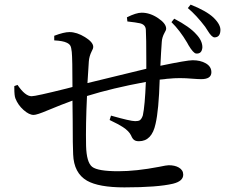

<svg xmlns="http://www.w3.org/2000/svg" viewBox="-20 -802 992 832"><path d="M519 10Q408 10 357 -19Q300 -52 297 -133Q295 -169 295 -280Q294 -337 294 -366Q247 -349 187 -324Q140 -304 126 -304Q106 -304 82 -325.5Q58 -347 47 -375Q42 -386 42 -421Q42 -426 42 -429L56 -434Q89 -385 117 -385Q135 -385 267 -418Q285 -423 294 -425Q294 -547 291 -577Q289 -597 284.5 -604.5Q280 -612 269 -617Q253 -625 215 -627V-647Q257 -663 281 -663Q313 -663 348.5 -641Q384 -619 384 -599Q384 -591 377 -579Q367 -559 365 -537Q363 -512 359 -442Q525 -483 614 -504Q614 -515 614 -538Q614 -641 612 -673Q611 -695 587 -701Q569 -705 532 -709L530 -727Q570 -747 594 -747Q630 -747 665 -723.5Q700 -700 700 -678Q700 -671 693 -660Q682 -640 681 -620Q678 -580 675 -517Q790 -541 815 -541Q848 -541 871 -528Q896 -514 896 -489Q896 -459 852 -459Q839 -459 813 -461Q757 -466 711 -461Q705 -461 693 -459Q679 -458 672 -457Q668 -324 654 -265Q638 -190 582 -190Q569 -190 562 -195Q554 -200 548 -215Q539 -234 513 -251Q497 -262 461 -279Q457 -281 455 -282L461 -301Q545 -277 566 -277Q579 -277 586 -281Q594 -287 599 -302Q608 -344 612 -447Q466 -420 357 -386Q351 -261 353 -170Q355 -98 379.5 -79Q404 -60 493 -60Q570 -60 669 -79Q702 -86 711 -86Q738 -86 755 -76Q774 -65 774 -45Q774 -17 730 -6Q662 10 519 10ZM830 -570Q818 -571 797 -606Q793 -613 791 -617Q759 -671 723 -706L735 -721Q802 -686 830 -654Q857 -626 857 -597Q855 -568 830 -570ZM909 -640Q897 -641 880 -669Q873 -680 869 -686Q831 -736 794 -767L806 -782Q874 -755 905 -726Q938 -694 935 -668Q933 -640 909 -640Z"/></svg>

Font: GenRyuMin TW M
Style: Regular
Weight: 500
Version: Version 1.501;PS 1;hotconv 16.6.51;makeotf.lib2.5.65220